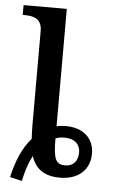

<svg xmlns="http://www.w3.org/2000/svg" viewBox="-56 -798 517 876"><g transform="rotate(5 202.5 -360.0)"><path d="M78 40C87 -4 100 -44 118 -78C138 -14 186 10 249 10C334 10 386 -38 386 -112C386 -177 342 -227 256 -227C241 -227 228 -226 214 -222V-760H16V-715H25C65 -715 104 -706 104 -649V-218C104 -196 105 -175 106 -155C67 -112 39 -46 23 27ZM270 -48C227 -48 214 -67 214 -167C227 -172 240 -174 254 -174C305 -174 327 -146 327 -112C327 -73 305 -48 270 -48Z"/></g></svg>

Font: Noto Serif Thai Medium
Style: Regular
Weight: 500
Designer: Monotype Design Team
Foundry: Monotype Imaging Inc.
Version: Version 1.901;PS 001.901;hotconv 1.0.88;makeotf.lib2.5.64775